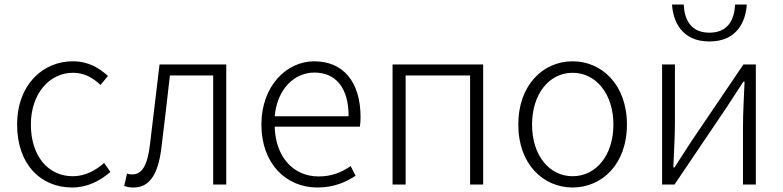

<svg xmlns="http://www.w3.org/2000/svg" viewBox="-20 -819 3474 852"><path d="M300 13C368 13 423 -16 470 -56L442 -96C406 -64 359 -37 303 -37C191 -37 117 -130 117 -266C117 -402 198 -496 304 -496C355 -496 393 -473 426 -442L459 -482C422 -515 375 -547 303 -547C171 -547 56 -444 56 -266C56 -89 161 13 300 13Z M573 13C641 13 681 -41 696 -161C709 -269 722 -376 734 -484H926V0H984V-533H688C673 -412 660 -295 645 -174C634 -85 610 -45 567 -45C558 -45 550 -46 544 -49L531 6C544 11 554 13 573 13Z M1388 13C1465 13 1515 -12 1558 -39L1536 -82C1496 -54 1451 -36 1394 -36C1279 -36 1202 -126 1199 -257H1577C1579 -270 1580 -284 1580 -299C1580 -456 1503 -547 1374 -547C1253 -547 1140 -439 1140 -266C1140 -91 1251 13 1388 13ZM1199 -303C1210 -426 1288 -497 1375 -497C1468 -497 1527 -432 1527 -303Z M1722 0H1780V-484H2066V0H2124V-533H1722Z M2521 13C2650 13 2762 -89 2762 -266C2762 -444 2650 -547 2521 -547C2392 -547 2280 -444 2280 -266C2280 -89 2392 13 2521 13ZM2521 -37C2417 -37 2341 -130 2341 -266C2341 -402 2417 -496 2521 -496C2625 -496 2702 -402 2702 -266C2702 -130 2625 -37 2521 -37Z M3128 -635C3251 -635 3289 -724 3294 -799H3242C3239 -735 3213 -674 3128 -674C3043 -674 3017 -735 3014 -799H2962C2967 -724 3005 -635 3128 -635ZM2918 0H2973L3204 -342C3225 -374 3258 -424 3279 -457H3284C3281 -385 3277 -316 3277 -256V0H3334V-533H3279L3048 -192L2973 -76H2968C2971 -148 2975 -219 2975 -276V-533H2918Z"/></svg>

Font: Spoqa Han Sans Neo Light
Style: Regular
Weight: 300
Designer: [Spoqa Han Sans Neo] Dong-huui Kim ___ Younghwa Kang ___ Yujin Lee ___ [Noto Sans] Ryoko NISHIZUKA ____ (kana & ideograp
Foundry: Spoqa (http://www.spoqa-han-sans.com)
Version: Version 1.100;hotconv 1.0.109;makeotfexe 2.5.65596